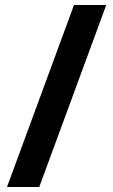

<svg xmlns="http://www.w3.org/2000/svg" viewBox="-20 -741 451 768"><path d="M405 -721H276L8 7H137Z"/></svg>

Font: Noto Sans Lao Looped SemiCondensed
Style: Bold
Weight: 700
Width: 4
Designer: Mark Frömberg, Ben Mitchell
Foundry: The Fontpad Ltd
Version: Version 1.002